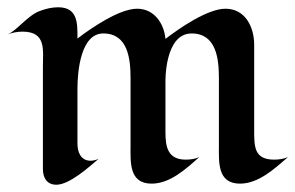

<svg xmlns="http://www.w3.org/2000/svg" viewBox="-24 -498 812 528"><path d="M768 -66C756 -61 743 -59 730 -59C674 -59 675 -96 675 -142V-375C675 -423 651 -474 596 -474C547 -474 470 -421 431 -391C427 -434 400 -474 353 -474C304 -474 227 -421 189 -392C189 -432 191 -478 136 -478C119 -478 102 -474 86 -468C52 -456 21 -412 -4 -403C9 -408 23 -411 38 -411C104 -411 94 -360 94 -314V-33C94 -9 105 10 131 10C167 10 220 -38 247 -61C240 -58 232 -56 225 -56C198 -56 189 -80 189 -103V-254C189 -302 198 -406 260 -406C328 -406 335 -336 335 -283V-99C335 -53 330 7 393 7C444 7 488 -34 524 -66C513 -61 500 -59 487 -59C438 -59 431 -93 431 -134V-273C431 -273 428 -406 503 -406C571 -406 578 -336 578 -283V-99C578 -53 573 7 636 7C687 7 731 -34 768 -66Z"/></svg>

Font: Fondamento
Style: Regular
Weight: 400
Designer: Astigmatic (AOETI)
Foundry: Astigmatic (AOETI)
Version: Version 1.001